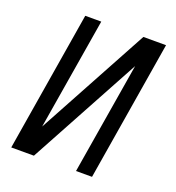

<svg xmlns="http://www.w3.org/2000/svg" viewBox="-133 -841 866 947"><g transform="rotate(20 300.0 -367.5)"><path d="M32 0 153 -735H237L140 -149L458 -735H577L456 0H372L469 -586L151 0Z"/></g></svg>

Font: Iosevka Aile
Style: Italic
Weight: 400
Italic angle: -9°
Designer: Belleve Invis
Foundry: Belleve Invis
Version: Version 28.0.1; ttfautohint (v1.8.4)